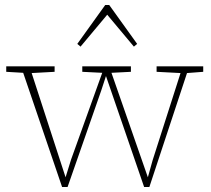

<svg xmlns="http://www.w3.org/2000/svg" viewBox="-20 -746 847 770"><path d="M608 -458V-480H795V-458L730 -453L579 4H558L405 -441L386 -383L251 4H229L73 -454L5 -458V-480H199V-458L107 -453L243 -35L265 -106L390 -454L310 -458V-480H505V-458L427 -454L573 -35L592 -103L704 -453ZM517 -559 410 -687 303 -559 290 -570 402 -726H418L530 -570Z"/></svg>

Font: Source Serif 4 SmText ExtraLight
Style: Regular
Weight: 200
Designer: Frank Grießhammer
Foundry: Adobe
Version: Version 4.005;hotconv 1.1.0;makeotfexe 2.6.0